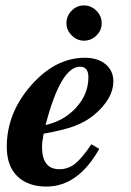

<svg xmlns="http://www.w3.org/2000/svg" viewBox="-20 -675 484 708"><path d="M317 -143 346 -126Q268 13 151 13Q84 13 44.5 -24.5Q5 -62 5 -134Q5 -258 94.5 -360Q184 -462 293 -462Q341 -462 369.5 -438Q398 -414 398 -375Q398 -312 329 -253Q297 -226 255.5 -210.5Q214 -195 141 -182Q135 -152 135 -133Q135 -51 199 -51Q231 -51 256.5 -71Q282 -91 317 -143ZM148 -214Q216 -229 261 -278.5Q306 -328 306 -390Q306 -429 275 -429Q204 -429 148 -214ZM289 -655Q316 -655 335.5 -635.5Q355 -616 355 -589Q355 -563 335.5 -544Q316 -525 289 -525Q264 -525 244.5 -544.5Q225 -564 225 -589Q225 -616 244 -635.5Q263 -655 289 -655Z"/></svg>

Font: STIX
Style: Bold Italic
Weight: 700
Italic angle: -16.33°
Designer: MicroPress Inc., with final additions and corrections provided by Coen Hoffman, Elsevier (retired)
Version: Version 1.1.1